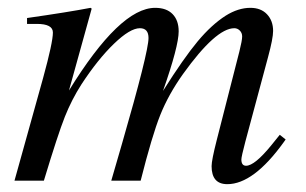

<svg xmlns="http://www.w3.org/2000/svg" viewBox="-20 -461 781 490"><path d="M709 -105 704 -98Q627 9 560 9Q520 9 520 -37Q520 -52 533 -103L591 -330Q598 -358 598 -368Q598 -377 592 -383Q586 -389 578 -389Q531 -389 447 -272Q410 -220 389 -167.5Q368 -115 339 0H264L291 -93Q359 -328 359 -364Q359 -389 337 -389Q312 -389 271 -349.5Q230 -310 188 -246Q163 -207 145.5 -163Q128 -119 92 0H17L90 -262Q115 -353 115 -378Q115 -400 74 -400H49V-415Q154 -430 211 -441L214 -439L156 -230Q286 -441 376 -441Q405 -441 420.5 -425Q436 -409 436 -381Q436 -343 396 -229Q449 -313 484.5 -355.5Q520 -398 556 -421Q588 -441 619 -441Q646 -441 661.5 -424.5Q677 -408 677 -382Q677 -363 664 -315L606 -99Q596 -61 596 -54Q596 -38 608 -38Q630 -38 673 -91L694 -117Z"/></svg>

Font: STIX MathJax Alphabets
Style: Italic
Weight: 400
Italic angle: -16.33°
Designer: MicroPress Inc., with final additions and corrections provided by Coen Hoffman, Elsevier (retired)
Version: Version 1.1.1